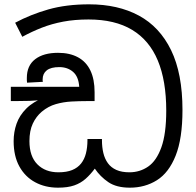

<svg xmlns="http://www.w3.org/2000/svg" viewBox="-20 -856 904 887"><path d="M580 11Q518 11 480.5 -14.5Q443 -40 418 -77Q398 -50 375.5 -30Q353 -10 323 0.5Q293 11 248 11Q189 11 142.5 -14Q96 -39 69.5 -87Q43 -135 43 -204Q43 -246 56.5 -284.5Q70 -323 101.5 -354.5Q133 -386 185 -406L187 -397Q153 -391 116 -390Q79 -389 50 -389H30V-455H346Q343 -502 317.5 -524Q292 -546 254 -546Q215 -546 196 -531Q177 -516 177 -489Q177 -487 177 -484Q177 -481 178 -478L105 -474Q104 -479 104 -485.5Q104 -492 104 -496Q104 -553 142.5 -582.5Q181 -612 248 -612Q302 -612 340 -591.5Q378 -571 397.5 -530.5Q417 -490 417 -430V-389H382Q347 -389 310 -387Q273 -385 238 -375Q203 -365 173 -340Q147 -318 131.5 -285Q116 -252 116 -204Q116 -134 152.5 -97Q189 -60 250 -60Q288 -60 313.5 -70.5Q339 -81 354.5 -100.5Q370 -120 377 -147.5Q384 -175 384 -208V-214H451V-208Q451 -176 457.5 -149Q464 -122 478.5 -102Q493 -82 517.5 -71Q542 -60 578 -60Q626 -60 664.5 -86.5Q703 -113 725.5 -175.5Q748 -238 748 -345Q748 -483 709 -576.5Q670 -670 590.5 -718Q511 -766 389 -766Q325 -766 272 -756Q219 -746 173 -728Q127 -710 83 -686L50 -751Q121 -789 203.5 -812.5Q286 -836 392 -836Q525 -836 621.5 -784Q718 -732 770.5 -624Q823 -516 823 -348Q823 -216 791.5 -137Q760 -58 705 -23.5Q650 11 580 11Z"/></svg>

Font: lsinhala05
Style: Book
Weight: 400
Designer: Jelle Bosma - Monotype Design Team
Foundry: Monotype Imaging Inc.
Version: Version 2.003